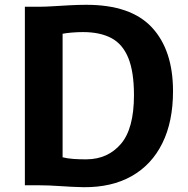

<svg xmlns="http://www.w3.org/2000/svg" viewBox="-20 -771 782 799"><path d="M83.5 0V-743H147.5Q168.5 -743 200.5 -745Q232.5 -747 269 -749Q305.5 -751 339.5 -751Q525 -751 612.5 -656.5Q700 -562 700 -391.5Q700 -264.5 655.5 -174.8Q611 -85 527.8 -38Q444.5 9 328 8Q280 7 231.2 3.5Q182.5 0 141.5 0ZM240.5 -116.5Q259 -111.5 286.8 -109.5Q314.5 -107.5 341.5 -108Q429 -109 483.2 -172.2Q537.5 -235.5 537.5 -375Q537.5 -472 514 -529.8Q490.5 -587.5 443.5 -612.5Q396.5 -637.5 325.5 -637.5Q302.5 -637.5 278.8 -635.5Q255 -633.5 240.5 -630.5Z"/></svg>

Font: Merriweather Sans
Style: Bold
Weight: 700
Designer: Eben Sorkin
Foundry: Eben Sorkin
Version: Version 1.008; ttfautohint (v1.7.19-72a1) -l 8 -r 50 -G 200 